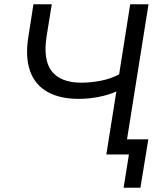

<svg xmlns="http://www.w3.org/2000/svg" viewBox="-20 -725 780 901"><path d="M560 156 585 0H479L526 -296Q492 -280 444.5 -270.5Q397 -261 349 -261Q261 -261 202.5 -294Q144 -327 121 -392Q98 -457 113 -552L137 -705H223L199 -557Q181 -444 223 -390.5Q265 -337 362 -337Q406 -337 452.5 -346Q499 -355 539 -376L591 -705H677L576 -71H676L639 156Z"/></svg>

Font: Nunito Sans 10pt
Style: Italic
Weight: 400
Italic angle: -9°
Designer: Vernon Adams
Foundry: Vernon Adams
Version: Version 3.101;gftools[0.9.27]